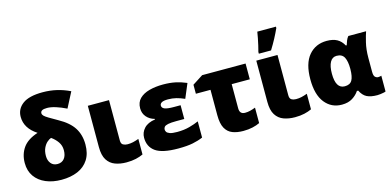

<svg xmlns="http://www.w3.org/2000/svg" viewBox="-73 -1228 3407 1671"><g transform="rotate(-15 1630.5 -392.5)"><path d="M350.1 -769Q417 -769 477.5 -754.9Q538.1 -740.7 595.2 -712.9L523.9 -575.2Q474.6 -599.6 430.4 -613.3Q386.2 -627 353 -627Q321.8 -627 307.9 -618.9Q293.9 -610.8 293.9 -595.2Q293.9 -582.5 305.2 -571Q316.4 -559.6 344.2 -543Q372.1 -526.4 421.9 -498Q513.7 -447.3 554 -383.8Q594.2 -320.3 594.2 -233.9Q594.2 -152.3 559.3 -98.1Q524.4 -43.9 461.7 -17.1Q398.9 9.8 314.9 9.8Q236.3 9.8 174.6 -16.4Q112.8 -42.5 77.4 -92.5Q42 -142.6 42 -213.9Q42 -292 82.8 -350.1Q123.5 -408.2 217.8 -439Q111.8 -507.8 111.8 -610.8Q111.8 -682.1 170.2 -725.6Q228.5 -769 350.1 -769ZM319.8 -366.2Q302.7 -360.8 283 -343.5Q263.2 -326.2 249.5 -296.6Q235.8 -267.1 235.8 -225.1Q235.8 -185.1 257.1 -158.4Q278.3 -131.8 316.9 -131.8Q355.5 -131.8 377.7 -158.9Q399.9 -186 399.9 -234.9Q399.9 -276.9 377 -309.6Q354 -342.3 319.8 -366.2Z M892.1 -553.2V-189.9Q892.1 -159.2 909.9 -149.7Q927.7 -140.1 949.2 -140.1Q976.6 -140.1 999 -145.3Q1021.5 -150.4 1051.3 -161.1V-21Q1022.9 -7.3 985.6 1.2Q948.2 9.8 900.4 9.8Q844.2 9.8 799.1 -6.8Q753.9 -23.4 727.5 -64.9Q701.2 -106.4 701.2 -181.2V-553.2Z M1482.4 -349.1V-225.1H1410.2Q1361.3 -225.1 1336.2 -219.7Q1311 -214.4 1302.2 -204.3Q1293.5 -194.3 1293.5 -179.2Q1293.5 -170.4 1299.8 -159.2Q1306.2 -147.9 1327.9 -139.9Q1349.6 -131.8 1394.5 -131.8Q1456.5 -131.8 1506.3 -145.5Q1556.2 -159.2 1590.3 -174.8V-28.8Q1548.3 -10.7 1497.3 -0.5Q1446.3 9.8 1366.2 9.8Q1222.2 9.8 1162.1 -33.4Q1102.1 -76.7 1102.1 -157.2Q1102.1 -205.1 1135.7 -241.5Q1169.4 -277.8 1235.4 -287.1V-292Q1190.4 -304.2 1162.8 -336.2Q1135.3 -368.2 1135.3 -413.1Q1135.3 -467.8 1168.2 -500.5Q1201.2 -533.2 1256.8 -548.1Q1312.5 -563 1380.4 -563Q1442.9 -563 1491.9 -552.5Q1541 -542 1590.3 -521L1536.1 -392.1Q1498 -409.2 1463.1 -418Q1428.2 -426.8 1388.2 -426.8Q1349.6 -426.8 1332.5 -417Q1315.4 -407.2 1315.4 -390.1Q1315.4 -369.1 1339.4 -359.1Q1363.3 -349.1 1422.4 -349.1Z M2122.6 -553.2V-411.1H1959.5V-192.9Q1959.5 -140.1 2008.3 -140.1Q2032.7 -140.1 2054.9 -145.8Q2077.1 -151.4 2102.5 -161.1V-22Q2074.7 -8.3 2037.1 0.2Q1999.5 8.8 1953.6 8.8Q1897.5 8.8 1856 -7.3Q1814.5 -23.4 1791.5 -64.9Q1768.6 -106.4 1768.6 -182.1V-411.1H1636.7V-492.2L1731.4 -553.2Z M2410.2 -553.2V-189.9Q2410.2 -159.2 2428 -149.7Q2445.8 -140.1 2467.3 -140.1Q2494.6 -140.1 2517.1 -145.3Q2539.6 -150.4 2569.3 -161.1V-21Q2541 -7.3 2503.7 1.2Q2466.3 9.8 2418.5 9.8Q2362.3 9.8 2317.1 -6.8Q2272 -23.4 2245.6 -64.9Q2219.2 -106.4 2219.2 -181.2V-553.2ZM2256.3 -606V-622.1Q2262.7 -644.5 2269.8 -675.8Q2276.9 -707 2283.2 -738.8Q2289.6 -770.5 2293 -794.9H2460.9V-782.2Q2441.4 -739.3 2418.9 -697Q2396.5 -654.8 2366.2 -606Z M2841.3 9.8Q2747.1 9.8 2689.2 -62.7Q2631.3 -135.3 2631.3 -273.9Q2631.3 -416.5 2692.6 -488.8Q2753.9 -561 2854.5 -561Q2911.1 -561 2947.3 -541Q2983.4 -521 3006.3 -479H3014.2Q3019 -496.1 3027.3 -517.1Q3035.6 -538.1 3048.3 -553.2H3208.5Q3197.3 -522 3182.4 -461.2Q3167.5 -400.4 3167.5 -324.2V-199.2Q3167.5 -163.6 3179.7 -151.9Q3191.9 -140.1 3207.5 -140.1Q3214.4 -140.1 3223.6 -141.8Q3232.9 -143.6 3236.3 -145V-2.9Q3231.4 0 3217.3 2.9Q3203.1 5.9 3187.3 7.8Q3171.4 9.8 3160.2 9.8Q3101.1 9.8 3066.2 -7.8Q3031.2 -25.4 3008.3 -71.8H2996.6Q2974.6 -38.1 2936.5 -14.2Q2898.4 9.8 2841.3 9.8ZM2906.2 -138.2Q2953.6 -138.2 2972.2 -170.4Q2990.7 -202.6 2991.2 -270V-274.9Q2991.2 -340.8 2972.4 -377Q2953.6 -413.1 2904.3 -413.1Q2865.7 -413.1 2845.5 -376.7Q2825.2 -340.3 2825.2 -272.9Q2825.2 -138.2 2906.2 -138.2Z"/></g></svg>

Font: Open Sans ExtraBold
Style: Regular
Weight: 800
Designer: Monotype Design Team
Foundry: Monotype Imaging Inc.
Version: Version 3.003; ttfautohint (v1.8.4)